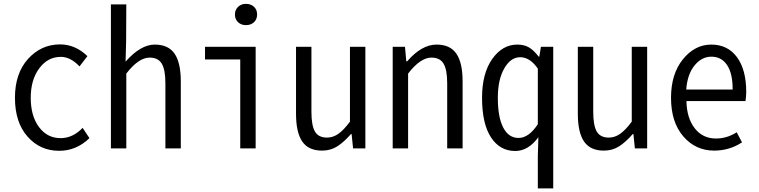

<svg xmlns="http://www.w3.org/2000/svg" viewBox="-20 -790 4040 1022"><path d="M294.9 12.7Q193.4 12.7 126.5 -63Q59.6 -138.7 59.6 -269.5Q59.6 -399.4 129.4 -476.6Q199.2 -553.7 299.8 -553.7Q380.9 -553.7 445.3 -491.2L403.3 -436.5Q355.5 -487.3 303.7 -487.3Q234.4 -487.3 189 -426.3Q143.6 -365.2 143.6 -269.5Q143.6 -172.9 187.5 -113.8Q231.4 -54.7 302.7 -54.7Q367.2 -54.7 419.9 -109.4L456.1 -54.7Q386.7 12.7 294.9 12.7Z M570.3 0V-766.6H652.3L651.4 -572.3L648.4 -461.9Q728.5 -552.7 803.7 -552.7Q876 -552.7 909.2 -504.4Q942.4 -456.1 942.4 -356.4V0H860.4V-346.7Q860.4 -418 841.3 -450.7Q822.3 -483.4 776.4 -483.4Q717.8 -483.4 652.3 -398.4V0Z M1258.8 0V-473.6H1071.3V-541H1340.8V0ZM1289.1 -656.2Q1263.7 -656.2 1247.1 -671.9Q1230.5 -687.5 1230.5 -712.9Q1230.5 -737.3 1247.1 -753.4Q1263.7 -769.5 1289.1 -769.5Q1315.4 -769.5 1332 -753.9Q1348.6 -738.3 1348.6 -712.9Q1348.6 -687.5 1332 -671.9Q1315.4 -656.2 1289.1 -656.2Z M1694.3 11.7Q1622.1 11.7 1588.9 -36.6Q1555.7 -85 1555.7 -184.6V-541H1637.7V-195.3Q1637.7 -123 1656.2 -90.3Q1674.8 -57.6 1720.7 -57.6Q1752.9 -57.6 1781.7 -78.1Q1810.5 -98.6 1842.8 -142.6V-541H1924.8V0H1859.4L1851.6 -76.2H1847.7Q1810.5 -33.2 1774.9 -10.7Q1739.3 11.7 1694.3 11.7Z M2070.3 0V-541H2135.7L2142.6 -463.9H2147.5Q2224.6 -552.7 2303.7 -552.7Q2376 -552.7 2409.2 -504.4Q2442.4 -456.1 2442.4 -356.4V0H2360.4V-346.7Q2360.4 -418 2341.3 -450.7Q2322.3 -483.4 2276.4 -483.4Q2217.8 -483.4 2152.3 -398.4V0Z M2842.8 212.9V40L2845.7 -59.6Q2792 13.7 2722.7 13.7Q2640.6 13.7 2593.3 -59.1Q2545.9 -131.8 2545.9 -269.5Q2545.9 -399.4 2600.1 -476.1Q2654.3 -552.7 2733.4 -552.7Q2769.5 -552.7 2794.9 -538.1Q2820.3 -523.4 2847.7 -488.3H2850.6L2859.4 -541H2924.8V212.9ZM2740.2 -55.7Q2794.9 -55.7 2842.8 -128.9V-424.8Q2800.8 -485.4 2749 -485.4Q2698.2 -485.4 2664.1 -425.8Q2629.9 -366.2 2629.9 -269.5Q2629.9 -166 2658.7 -110.8Q2687.5 -55.7 2740.2 -55.7Z M3194.3 11.7Q3122.1 11.7 3088.9 -36.6Q3055.7 -85 3055.7 -184.6V-541H3137.7V-195.3Q3137.7 -123 3156.2 -90.3Q3174.8 -57.6 3220.7 -57.6Q3252.9 -57.6 3281.7 -78.1Q3310.5 -98.6 3342.8 -142.6V-541H3424.8V0H3359.4L3351.6 -76.2H3347.7Q3310.5 -33.2 3274.9 -10.7Q3239.3 11.7 3194.3 11.7Z M3781.2 11.7Q3682.6 11.7 3617.2 -64Q3551.8 -139.6 3551.8 -269.5Q3551.8 -396.5 3615.2 -474.6Q3678.7 -552.7 3765.6 -552.7Q3853.5 -552.7 3902.8 -485.8Q3952.1 -418.9 3952.1 -300.8Q3952.1 -277.3 3948.2 -252H3633.8Q3635.7 -161.1 3678.2 -106.9Q3720.7 -52.7 3791 -52.7Q3849.6 -52.7 3901.4 -85.9L3929.7 -32.2Q3862.3 11.7 3781.2 11.7ZM3632.8 -313.5H3879.9Q3879.9 -399.4 3850.1 -443.8Q3820.3 -488.3 3766.6 -488.3Q3714.8 -488.3 3676.8 -441.4Q3638.7 -394.5 3632.8 -313.5Z"/></svg>

Font: GenEi Gothic M SemiLight
Style: Regular
Weight: 350
Designer: o_tamon (Modified); [Source Han Sans]
Ryoko NISHIZUKA  (kana & ideographs); Paul D. Hunt (Latin, Greek & Cyrillic); Wenl
Version: Version 1.1a;Original Version 1.004